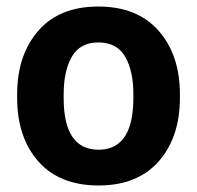

<svg xmlns="http://www.w3.org/2000/svg" viewBox="-20 -558 604 588"><path d="M282 10Q162.5 10 97.5 -63.5Q32.5 -137 32.5 -259V-269Q32.5 -389.5 97.5 -464Q162 -538 281 -538Q400.5 -538 465.8 -463.8Q531 -389.5 531 -269V-259Q531 -137.5 466 -63.8Q401 10 282 10ZM282 -99.5Q365.5 -99.5 383.5 -197.5Q388.5 -225.5 388.5 -262Q388.5 -265.5 388.5 -269Q388.5 -341 363.2 -384.5Q338 -428 281 -428Q225 -428 200 -384.2Q175 -340.5 175 -269V-259Q175 -258.5 175 -257.5Q175 -99.5 282 -99.5Z"/></svg>

Font: Roberto Sans
Style: Bold
Weight: 700
Designer: Google (font) & Cristiano Sobral (main changes)
Version: Version 1.000;October 12, 2021;FontCreator 14.0.0.2814 64-bi